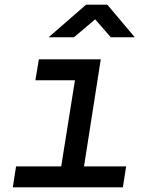

<svg xmlns="http://www.w3.org/2000/svg" viewBox="-20 -805 640 825"><path d="M35 0 49 -90H243L302 -460H132L147 -550H413L341 -90H522L508 0ZM189 -645 350 -785H441L559 -645H456L389 -722L298 -645Z"/></svg>

Font: JetBrains Mono NL Medium
Style: Italic
Weight: 500
Italic angle: -9°
Monospace: yes
Designer: Philipp Nurullin, Konstantin Bulenkov
Foundry: JetBrains
Version: Version 2.305; ttfautohint (v1.8.4.7-5d5b)